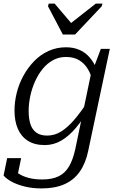

<svg xmlns="http://www.w3.org/2000/svg" viewBox="-36 -811 663 1072"><path d="M315 -618H383L532 -776L536 -791H499L341 -667L382 -658L269 -791H236L232 -776ZM384 23 476 -418 482 -419 527 -538H577L457 29Q443 99 410 146.5Q377 194 324 217.5Q271 241 197 241Q143 241 100 230Q57 219 27.5 202.5Q-2 186 -16 169L4 72H82L58 188Q50 186 43.5 179Q37 172 34 162.5Q31 153 30.5 143.5Q30 134 32 126Q45 143 67.5 158Q90 173 123 182Q156 191 200 191Q255 191 291 173.5Q327 156 349 119Q371 82 384 23ZM516 -385 484 -345Q475 -390 456 -423Q437 -456 406.5 -474.5Q376 -493 332 -493Q293 -493 260 -475Q227 -457 202 -426Q177 -395 159.5 -356Q142 -317 133 -274.5Q124 -232 124 -191Q124 -148 134 -117.5Q144 -87 167 -70.5Q190 -54 227 -54Q269 -54 305 -76.5Q341 -99 376.5 -140Q412 -181 449 -237L463 -204Q427 -144 388.5 -98Q350 -52 307 -26.5Q264 -1 214 -1Q157 -1 119.5 -25Q82 -49 63.5 -92Q45 -135 45 -193Q45 -243 57.5 -293Q70 -343 95 -388.5Q120 -434 155 -470Q190 -506 235 -526.5Q280 -547 332 -547Q371 -547 401.5 -535Q432 -523 454.5 -501Q477 -479 492 -449.5Q507 -420 516 -385Z"/></svg>

Font: Roboto Serif 20pt Light
Style: Italic
Weight: 300
Italic angle: -10°
Version: Version 1.007